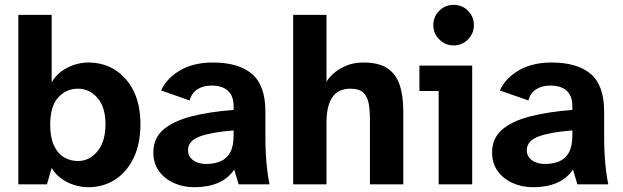

<svg xmlns="http://www.w3.org/2000/svg" viewBox="-20 -770 2603 802"><path d="M348.7 12Q320.2 12 291 3.1Q261.7 -5.8 236.7 -23.7Q211.6 -41.7 195.8 -68.5L176.2 0H56.6V-708H195.8V-426.1Q211.6 -453.7 236.7 -472Q261.7 -490.3 291 -499.6Q320.2 -508.9 348.7 -508.9Q411.4 -508.9 460.7 -478Q510 -447.1 538.3 -389.6Q566.6 -332.1 566.6 -250.9Q566.6 -169.7 538.3 -110.6Q510 -51.4 460.7 -19.7Q411.4 12 348.7 12ZM305.6 -97.4Q353.3 -97.4 386.9 -137.8Q420.6 -178.3 420.6 -250.9Q420.6 -322.8 386.9 -361.2Q353.3 -399.5 305.6 -399.5Q257 -399.5 223.4 -363.2Q189.7 -326.9 189.7 -248.4Q189.7 -195.9 205.2 -162.6Q220.7 -129.2 247 -113.3Q273.3 -97.4 305.6 -97.4Z M791.9 12Q744.9 12 705.8 -5.7Q666.7 -23.4 643.6 -55.7Q620.5 -88.1 620.5 -133.1Q620.5 -192.1 661.9 -228.1Q703.3 -264.1 779 -283.7Q854.7 -303.2 955.8 -310.8V-325.5Q955.8 -369.6 932 -391.1Q908.1 -412.6 862.9 -412.6Q829.1 -412.6 804.6 -397Q780.1 -381.4 772.1 -350.3L652.9 -392.1Q676.1 -443.4 732.5 -476.2Q788.9 -508.9 868.9 -508.9Q975.9 -508.9 1032.3 -461.4Q1088.6 -413.9 1088.6 -303V-192.7Q1088.6 -159 1090.7 -122.7Q1092.8 -86.3 1096.9 -54.3Q1101 -22.4 1105.8 0H976.8L958.4 -61.5Q931.8 -22.9 889.4 -5.4Q847.1 12 791.9 12ZM841.7 -85.1Q874.4 -85.1 900.3 -95.8Q926.2 -106.6 941 -132.6Q955.8 -158.6 955.8 -204V-225.1Q865.4 -218.4 815.5 -200.3Q765.5 -182.2 765.5 -142.4Q765.5 -116.5 786.7 -100.8Q807.9 -85.1 841.7 -85.1Z M1204.6 0V-708H1343.8V-428.3Q1355.4 -448.2 1376.9 -466.3Q1398.4 -484.4 1428.9 -496.7Q1459.4 -508.9 1498.1 -508.9Q1561.4 -508.9 1597.8 -484.9Q1634.2 -460.9 1649.4 -415.1Q1664.6 -369.4 1664.6 -304.3V0H1525.3V-268.7Q1525.3 -304.3 1520.8 -333.9Q1516.2 -363.6 1499.2 -381.5Q1482.2 -399.5 1443.1 -399.5Q1392.7 -399.5 1368.2 -363.7Q1343.8 -327.9 1343.8 -257.6V0Z M1812.3 0V-390H1731.9V-496H1952.4V0ZM1874.7 -580.3Q1840 -580.3 1815 -605.3Q1790 -630.2 1790 -664.8Q1790 -700.7 1815 -725.2Q1840 -749.7 1874.6 -749.7Q1910.5 -749.7 1935 -725.1Q1959.5 -700.5 1959.5 -665Q1959.5 -630.2 1934.9 -605.3Q1910.3 -580.3 1874.7 -580.3Z M2206.9 12Q2159.9 12 2120.8 -5.7Q2081.7 -23.4 2058.6 -55.7Q2035.5 -88.1 2035.5 -133.1Q2035.5 -192.1 2076.9 -228.1Q2118.3 -264.1 2194 -283.7Q2269.7 -303.2 2370.8 -310.8V-325.5Q2370.8 -369.6 2347 -391.1Q2323.1 -412.6 2277.9 -412.6Q2244.1 -412.6 2219.6 -397Q2195.1 -381.4 2187.1 -350.3L2067.9 -392.1Q2091.1 -443.4 2147.5 -476.2Q2203.9 -508.9 2283.9 -508.9Q2390.9 -508.9 2447.3 -461.4Q2503.6 -413.9 2503.6 -303V-192.7Q2503.6 -159 2505.7 -122.7Q2507.8 -86.3 2511.9 -54.3Q2516 -22.4 2520.8 0H2391.8L2373.4 -61.5Q2346.8 -22.9 2304.4 -5.4Q2262.1 12 2206.9 12ZM2256.7 -85.1Q2289.4 -85.1 2315.3 -95.8Q2341.2 -106.6 2356 -132.6Q2370.8 -158.6 2370.8 -204V-225.1Q2280.4 -218.4 2230.5 -200.3Q2180.5 -182.2 2180.5 -142.4Q2180.5 -116.5 2201.7 -100.8Q2222.9 -85.1 2256.7 -85.1Z"/></svg>

Font: Atkinson Hyperlegible Next
Style: Regular
Weight: 400
Designer: Elliott Scott, Megan Eiswerth, Linus Boman, Theodore Petrosky, Letters from Sweden
Foundry: Applied Design Works, Letters from Sweden
Version: Version 2.001